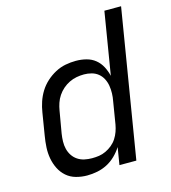

<svg xmlns="http://www.w3.org/2000/svg" viewBox="-110 -824 821 922"><g transform="rotate(-15 300.0 -363.5)"><path d="M210 8Q182 8 155 0.5Q128 -7 108 -24.5Q88 -42 76 -66Q64 -90 59 -117Q54 -144 55.5 -172.5Q57 -201 62 -230L80 -340Q84 -366 92.5 -391.5Q101 -417 115.5 -440.5Q130 -464 151 -483Q172 -502 196.5 -515Q221 -528 247 -533Q273 -538 299 -538Q326 -538 351 -531.5Q376 -525 395 -509.5Q414 -494 425.5 -472Q437 -450 443 -425L494 -735H577L456 0H372L386 -86Q372 -64 352.5 -45Q333 -26 309.5 -14Q286 -2 260.5 3Q235 8 210 8ZM254 -66Q272 -66 289 -68.5Q306 -71 323 -79Q340 -87 354.5 -99Q369 -111 379 -126.5Q389 -142 395 -159Q401 -176 404 -193L422 -303Q426 -323 426.5 -342.5Q427 -362 424 -380.5Q421 -399 412.5 -415.5Q404 -432 390 -443.5Q376 -455 357.5 -460Q339 -465 320 -465Q301 -465 282.5 -461.5Q264 -458 246.5 -449.5Q229 -441 214 -428Q199 -415 188 -398.5Q177 -382 171 -364Q165 -346 162 -328L143 -218Q140 -199 139.5 -179.5Q139 -160 143.5 -142Q148 -124 158 -109Q168 -94 183 -84Q198 -74 216.5 -70Q235 -66 254 -66Z"/></g></svg>

Font: Iosevka Curly Extended Oblique
Style: Regular
Weight: 400
Width: 7
Italic angle: -9°
Monospace: yes
Designer: Belleve Invis
Foundry: Belleve Invis
Version: Version 11.1.0; ttfautohint (v1.8.3)